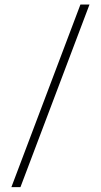

<svg xmlns="http://www.w3.org/2000/svg" viewBox="-20 -688 434 826"><path d="M68 117H29L326 -668.5H365Z"/></svg>

Font: Anek Malayalam ExtraLight
Style: Regular
Weight: 250
Version: Version 1.003